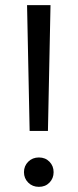

<svg xmlns="http://www.w3.org/2000/svg" viewBox="-20 -720 301 745"><path d="M95 -212 85 -700H176L166 -212ZM131 5Q106 5 89.5 -11.5Q73 -28 73 -52Q73 -76 89.5 -92.5Q106 -109 131 -109Q156 -109 172 -92.5Q188 -76 188 -52Q188 -28 172 -11.5Q156 5 131 5Z"/></svg>

Font: DM Sans 10pt
Style: Regular
Weight: 400
Version: Version 4.004;gftools[0.9.30]